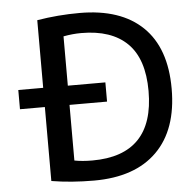

<svg xmlns="http://www.w3.org/2000/svg" viewBox="-53 -793 858 856"><g transform="rotate(-5 376.0 -365.0)"><path d="M32.2 -335.9V-421.9H143.6V-724.6Q237.3 -740.2 334 -740.2Q517.6 -740.2 615.7 -645.5Q713.9 -550.8 713.9 -368.2Q713.9 -185.5 615.7 -87.9Q517.6 9.8 334 9.8Q231.4 9.8 143.6 -4.9V-335.9ZM253.9 -86.9Q289.1 -80.1 334 -80.1Q610.4 -80.1 610.4 -367.2Q610.4 -510.7 539.6 -580.6Q468.8 -650.4 334 -650.4Q294.9 -650.4 253.9 -642.6V-421.9H421.9V-335.9H253.9Z"/></g></svg>

Font: GenEi M Gothic v2 Medium
Style: Regular
Weight: 500
Version: Version 2.0